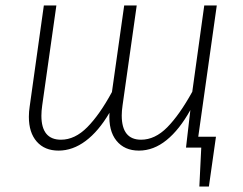

<svg xmlns="http://www.w3.org/2000/svg" viewBox="-20 -542 891 705"><path d="M708 -40H773L747 143H712L719 0H663L679 -138Q639 -66 591.5 -27.5Q544 11 490 11Q437 11 407.5 -25.5Q378 -62 382 -128Q342 -60 294.5 -24.5Q247 11 195 11Q144 11 115 -22Q86 -55 86 -113Q86 -132 89 -151L141 -522H187L135 -155Q132 -134 132 -117Q132 -29 204 -29Q255 -29 300.5 -75Q346 -121 391 -204L436 -522H482L430 -155Q427 -134 427 -118Q427 -29 498 -29Q549 -29 594 -74.5Q639 -120 686 -205L730 -522H776Z"/></svg>

Font: Fira Sans ExtraLight
Style: Italic
Weight: 275
Italic angle: -8°
Designer: Carrois Corporate & Edenspiekermann AG
Foundry: Carrois Corporate GbR & Edenspiekermann AG
Version: Version 4.203